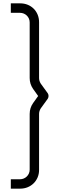

<svg xmlns="http://www.w3.org/2000/svg" viewBox="-20 -905 450 1145"><path d="M101 220C164 220 213 172 213 109V-225.5C213 -237 216.5 -248 223 -258.5L265 -316.5C271 -326.5 271 -339 265 -348.5L223 -406.5C216.5 -417 213 -428 213 -439.5V-773C213 -837 165 -885 101 -885H44.5V-828.5H99.5C131 -828.5 157 -803.5 157 -771.5V-439.5C157 -415.5 164 -394 177.5 -374.5L207.5 -332.5L177.5 -290.5C164 -271.5 157 -250 157 -225.5V107C157 138.5 131 164 99.5 164H44.5V220Z"/></svg>

Font: Vela Sans Light
Style: Regular
Weight: 300
Designer: Principal design: Mikhail Sharanda - project Manrope.
Design modification: Ravid Balaliev
Foundry: Mikhail Sharanda
Version: Version 1.001